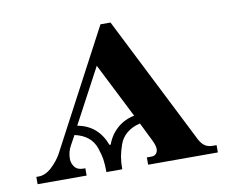

<svg xmlns="http://www.w3.org/2000/svg" viewBox="-60 -548 743 621"><g transform="rotate(-10 312.0 -237.0)"><path d="M16 0V-24H24Q46 -24 67 -43.5Q88 -63 100 -85L306 -474H339L547 -62Q556 -42 567 -33Q578 -24 595 -24H608V0H379V-24H394Q404 -24 409.5 -30Q415 -36 415 -46Q415 -57 406 -75L376 -136Q350 -130 332.5 -115.5Q315 -101 307.5 -79.5Q300 -58 297 -40.5Q294 -23 294 0H242Q242 -24 239.5 -41Q237 -58 229.5 -80Q222 -102 205 -116Q188 -130 161 -136L144 -105Q133 -86 133 -62Q133 -48 142 -36Q151 -24 170 -24H177V0ZM175 -164Q242 -152 267 -85H271Q282 -116 306 -137Q330 -158 362 -164L271 -344Z"/></g></svg>

Font: Old Standard TT
Style: Bold
Weight: 700
Designer: Alexey Kryukov <alexios@thessalonica.org.ru>
Version: Version 2.2